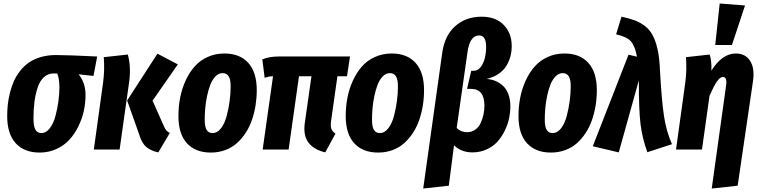

<svg xmlns="http://www.w3.org/2000/svg" viewBox="-20 -853 4335 1095"><path d="M206.1 17.1Q118.2 17.1 69.6 -36.1Q21 -89.4 21 -190.9Q21 -224.1 24.4 -256.3Q27.8 -288.6 36.6 -323.7Q45.4 -358.9 58.8 -389.4Q72.3 -419.9 94.2 -448Q116.2 -476.1 144.3 -495.8Q172.4 -515.6 211.9 -527.3Q251.5 -539.1 298.8 -539.1Q361.8 -539.1 534.2 -530.8L513.2 -419.9L428.2 -429.2Q467.8 -381.8 467.8 -311Q467.8 -266.6 458.3 -221.9Q448.7 -177.2 427.7 -133.8Q406.7 -90.3 376.7 -57.1Q346.7 -23.9 302.5 -3.4Q258.3 17.1 206.1 17.1ZM215.8 -94.2Q243.2 -94.2 264.2 -121.8Q285.2 -149.4 296.4 -191.7Q307.6 -233.9 313.2 -276.1Q318.8 -318.4 318.8 -356Q318.8 -404.3 306.2 -434.1H285.2Q253.4 -434.1 230.2 -412.6Q207 -391.1 194.6 -353.3Q182.1 -315.4 176.5 -272Q170.9 -228.5 170.9 -176.8Q170.9 -133.3 181.9 -113.8Q192.9 -94.2 215.8 -94.2Z M882.8 16.1Q839.4 6.8 813.2 -15.9Q787.1 -38.6 772.9 -88.9L705.1 -279.8L877.9 -546.9L994.1 -485.8L850.1 -278.8L914.1 -134.8Q927.2 -102.1 948.7 -95.2ZM515.1 0 567.9 -381.8Q577.6 -453.6 571.8 -526.9L709 -542Q729 -468.8 715.8 -379.9L662.1 0Z M1182.6 17.1Q1094.7 17.1 1046.1 -36.1Q997.6 -89.4 997.6 -190.9Q997.6 -244.6 1007.3 -295.4Q1017.1 -346.2 1038.1 -392.3Q1059.1 -438.5 1089.1 -472.9Q1119.1 -507.3 1163.1 -527.6Q1207 -547.9 1259.8 -547.9Q1347.7 -547.9 1396 -494.4Q1444.3 -440.9 1444.3 -338.9Q1444.3 -294.9 1437.5 -252.2Q1430.7 -209.5 1417 -169.4Q1403.3 -129.4 1381.3 -95.7Q1359.4 -62 1331.1 -36.6Q1302.7 -11.2 1264.6 2.9Q1226.6 17.1 1182.6 17.1ZM1192.4 -94.2Q1219.7 -94.2 1240.7 -121.8Q1261.7 -149.4 1272.9 -192.1Q1284.2 -234.9 1289.8 -278.1Q1295.4 -321.3 1295.4 -360.8Q1295.4 -400.4 1283.9 -418.2Q1272.5 -436 1249.5 -436Q1227.1 -436 1209 -417.5Q1190.9 -398.9 1179.7 -370.4Q1168.5 -341.8 1160.9 -305.4Q1153.3 -269 1150.4 -235.1Q1147.5 -201.2 1147.5 -169.9Q1147.5 -129.9 1158.4 -112.1Q1169.4 -94.2 1192.4 -94.2Z M1904.3 -418 1868.2 -163.1Q1864.3 -134.3 1869.6 -118.7Q1875 -103 1893.1 -90.8L1835 16.1Q1768.6 0 1738.5 -40.8Q1708.5 -81.5 1718.3 -151.9L1756.3 -418H1685.1L1626 0H1478L1537.1 -418Q1513.2 -418 1489.3 -409.2L1476.1 -514.2Q1514.2 -530.8 1569.3 -530.8H1976.1L1959 -418Z M2136.7 17.1Q2048.8 17.1 2000.2 -36.1Q1951.7 -89.4 1951.7 -190.9Q1951.7 -244.6 1961.4 -295.4Q1971.2 -346.2 1992.2 -392.3Q2013.2 -438.5 2043.2 -472.9Q2073.2 -507.3 2117.2 -527.6Q2161.1 -547.9 2213.9 -547.9Q2301.8 -547.9 2350.1 -494.4Q2398.4 -440.9 2398.4 -338.9Q2398.4 -294.9 2391.6 -252.2Q2384.8 -209.5 2371.1 -169.4Q2357.4 -129.4 2335.4 -95.7Q2313.5 -62 2285.2 -36.6Q2256.8 -11.2 2218.8 2.9Q2180.7 17.1 2136.7 17.1ZM2146.5 -94.2Q2173.8 -94.2 2194.8 -121.8Q2215.8 -149.4 2227.1 -192.1Q2238.3 -234.9 2243.9 -278.1Q2249.5 -321.3 2249.5 -360.8Q2249.5 -400.4 2238 -418.2Q2226.6 -436 2203.6 -436Q2181.2 -436 2163.1 -417.5Q2145 -398.9 2133.8 -370.4Q2122.6 -341.8 2115 -305.4Q2107.4 -269 2104.5 -235.1Q2101.6 -201.2 2101.6 -169.9Q2101.6 -129.9 2112.5 -112.1Q2123.5 -94.2 2146.5 -94.2Z M2393.6 222.2 2502.4 -554.2Q2516.6 -651.4 2576.9 -704.6Q2637.2 -757.8 2727.5 -757.8Q2807.1 -757.8 2852.8 -710.9Q2898.4 -664.1 2898.4 -590.8Q2898.4 -559.6 2891.1 -531.7Q2883.8 -503.9 2867.9 -477.5Q2852.1 -451.2 2823.2 -431.6Q2794.4 -412.1 2755.4 -402.8Q2781.7 -400.9 2804.7 -391.6Q2827.6 -382.3 2847.4 -364.7Q2867.2 -347.2 2878.9 -316.9Q2890.6 -286.6 2890.6 -247.1Q2890.6 -213.4 2883.3 -178.2Q2876 -143.1 2858.9 -107.9Q2841.8 -72.8 2817.4 -45.4Q2793 -18.1 2755.6 -1Q2718.3 16.1 2673.3 16.1Q2612.3 16.1 2569.3 -23.9L2539.6 206.1ZM2644.5 -99.1Q2670.4 -99.1 2690.4 -113.5Q2710.4 -127.9 2721.2 -151.1Q2731.9 -174.3 2737.3 -199.7Q2742.7 -225.1 2742.7 -251Q2742.7 -346.2 2665.5 -346.2H2643.6L2667.5 -449.2H2681.6Q2704.6 -449.2 2721.2 -470.5Q2737.8 -491.7 2745.1 -522Q2752.4 -552.2 2752.4 -585.9Q2752.4 -650.9 2712.4 -650.9Q2658.2 -650.9 2645.5 -550.8L2584.5 -123Q2608.4 -99.1 2644.5 -99.1Z M3122.1 17.1Q3034.2 17.1 2985.6 -36.1Q2937 -89.4 2937 -190.9Q2937 -244.6 2946.8 -295.4Q2956.5 -346.2 2977.5 -392.3Q2998.5 -438.5 3028.6 -472.9Q3058.6 -507.3 3102.5 -527.6Q3146.5 -547.9 3199.2 -547.9Q3287.1 -547.9 3335.4 -494.4Q3383.8 -440.9 3383.8 -338.9Q3383.8 -294.9 3377 -252.2Q3370.1 -209.5 3356.4 -169.4Q3342.8 -129.4 3320.8 -95.7Q3298.8 -62 3270.5 -36.6Q3242.2 -11.2 3204.1 2.9Q3166 17.1 3122.1 17.1ZM3131.8 -94.2Q3159.2 -94.2 3180.2 -121.8Q3201.2 -149.4 3212.4 -192.1Q3223.6 -234.9 3229.2 -278.1Q3234.9 -321.3 3234.9 -360.8Q3234.9 -400.4 3223.4 -418.2Q3211.9 -436 3189 -436Q3166.5 -436 3148.4 -417.5Q3130.4 -398.9 3119.1 -370.4Q3107.9 -341.8 3100.3 -305.4Q3092.8 -269 3089.8 -235.1Q3086.9 -201.2 3086.9 -169.9Q3086.9 -129.9 3097.9 -112.1Q3108.9 -94.2 3131.8 -94.2Z M3524.4 -757.8Q3569.3 -748.5 3600.8 -736.6Q3632.3 -724.6 3658.9 -703.9Q3685.5 -683.1 3701.9 -652.6Q3718.3 -622.1 3728.8 -578.1Q3739.3 -534.2 3742.7 -473.1Q3752.9 -281.2 3766.8 -190.9Q3780.8 -100.6 3812.5 -30.8L3671.9 15.1Q3643.1 -64 3633.1 -144.3Q3623 -224.6 3623.5 -395L3508.8 16.1L3360.8 -19L3564.5 -541L3612.8 -529.8Q3601.1 -591.3 3577.9 -617.4Q3554.7 -643.6 3493.7 -657.2Z M4084.5 -833 4229 -821.8 4154.3 -596.2H4059.1ZM4039.1 222.2 4121.1 -366.2Q4127.9 -414.1 4103 -414.1Q4085.9 -414.1 4067.9 -387.2Q4049.8 -360.4 4026.4 -306.2L3983.4 0H3835.4L3888.2 -381.8Q3897.9 -453.6 3892.1 -526.9L4027.3 -542Q4039.6 -506.3 4037.1 -450.2Q4098.6 -547.9 4176.3 -547.9Q4231.4 -547.9 4258.3 -505.4Q4285.2 -462.9 4274.4 -390.1L4187 206.1Z"/></svg>

Font: Fira Sans Compressed
Style: Bold Italic
Weight: 700
Width: 3
Italic angle: -8°
Designer: Carrois Corporate & Edenspiekermann AG
Foundry: Carrois Corporate GbR & Edenspiekermann AG
Version: Version 4.203;PS 004.203;hotconv 1.0.88;makeotf.lib2.5.64775